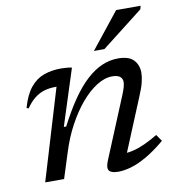

<svg xmlns="http://www.w3.org/2000/svg" viewBox="-81 -782 796 865"><g transform="rotate(-10 317.0 -349.5)"><path d="M42.5 -341 33.5 -345Q50 -403 76.2 -435.2Q102.5 -467.5 138 -480.2Q173.5 -493 216 -493Q224.5 -493 232.8 -492.5Q241 -492 249.5 -491.2Q258 -490.5 266.5 -488.5L184 -231.5H195Q230 -299.5 264.2 -349Q298.5 -398.5 333.2 -430.2Q368 -462 403.8 -477.5Q439.5 -493 477.5 -493Q527 -493 548.8 -470Q570.5 -447 570.5 -412Q570.5 -393.5 564.5 -368.5Q558.5 -343.5 542 -305L432.5 -40L426 -67Q447.5 -66 472.5 -72Q497.5 -78 526.5 -91Q555.5 -104 587.5 -123.5L608.5 -93Q560.5 -53 520.8 -30.5Q481 -8 449.2 1Q417.5 10 391.5 10Q359.5 10 349.5 -3Q339.5 -16 354 -50L468 -325.5Q477 -347.5 480.8 -361.2Q484.5 -375 484.5 -384.5Q484.5 -400 473.2 -409Q462 -418 437.5 -418Q403.5 -418 366.8 -395Q330 -372 295.2 -331Q260.5 -290 231.2 -235.8Q202 -181.5 182.5 -119.5L144.5 0H58L183 -415.5Q182 -415.5 180.5 -415.5Q179 -415.5 177.5 -415.5Q150 -415.5 126.5 -408.5Q103 -401.5 82.2 -385.2Q61.5 -369 42.5 -341ZM377 -545 507.5 -709H619.5L615.5 -693.5L425 -545Z"/></g></svg>

Font: Newsreader 10pt
Style: Italic
Weight: 400
Italic angle: -17°
Version: Version 1.003